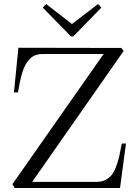

<svg xmlns="http://www.w3.org/2000/svg" viewBox="-20 -940 672 960"><path d="M42 -19 53.2 0H580.1L609.9 -222.2H588.9Q582 -183.6 576.2 -158.2Q570.3 -132.8 560.3 -106.4Q550.3 -80.1 538.1 -64.9Q525.9 -49.8 507.3 -40.3Q488.8 -30.8 464.8 -30.8H141.1L598.1 -685.1L586.9 -700.2L71.8 -701.2V-700.2L49.8 -478H69.8Q75.2 -509.8 79.8 -531.7Q84.5 -553.7 91.6 -577.6Q98.6 -601.6 107.4 -616.7Q116.2 -631.8 128.4 -644.8Q140.6 -657.7 157 -663.8Q173.3 -669.9 193.8 -669.9H498ZM193.8 -901.9 335 -757.8H346.2L486.8 -901.9L470.2 -919.9L339.8 -819.8L210.9 -919.9Z"/></svg>

Font: Ortica Linear Light
Style: Regular
Weight: 300
Designer: Benedetta Bovani
Foundry: Collletttivo
Version: Version 2.000;Glyphs 3.1.2 (3151)